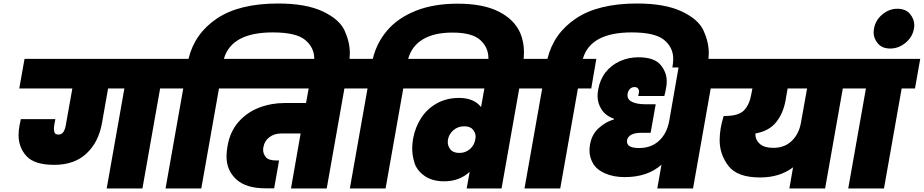

<svg xmlns="http://www.w3.org/2000/svg" viewBox="-20 -1076 5273 1096"><path d="M1001 -740 971 -571H894L793 0H589L690 -571H597L562 -373Q543 -265 474 -200Q405 -135 290 -135Q177 -135 131.5 -184.5Q86 -234 86 -305Q86 -332 92 -363Q96 -385 99 -396H296L290 -364Q288 -351 288 -340Q288 -330 291.5 -319Q295 -308 314 -308Q333 -308 342.5 -323.5Q352 -339 356 -364L393 -571H90L120 -740Z M1568 -1056Q1726 -1056 1822 -1011Q1918 -966 1947.5 -900.5Q1977 -835 1977 -773Q1977 -742 1971 -708L1968 -691H1769L1771 -703Q1774 -723 1774 -740Q1774 -805 1722 -848Q1670 -891 1537 -891Q1301 -891 1258 -740H1335L1306 -571H1230L1129 0H925L1026 -571H949L978 -740H1056Q1091 -885 1218.5 -970.5Q1346 -1056 1568 -1056Z M2023 -571H1946L1845 0H1641L1696 -314H1585Q1546 -314 1518 -293Q1490 -272 1484 -238Q1482 -229 1482 -221Q1482 -198 1497.5 -179Q1513 -160 1557 -160H1573L1545 -1H1496Q1384 -1 1328.5 -52.5Q1273 -104 1273 -183Q1273 -211 1279 -243Q1293 -325 1341.5 -380Q1390 -435 1459 -461.5Q1528 -488 1606 -488H1727L1742 -571H1284L1313 -740H2052Z M2593 -1055Q2737 -1055 2826.5 -1010Q2916 -965 2950 -887Q2971 -837 2971 -777Q2971 -751 2967 -722L2962 -692H2762L2764 -705Q2768 -726 2768 -744Q2768 -805 2721.5 -847.5Q2675 -890 2562 -890Q2458 -890 2394 -851.5Q2330 -813 2310 -740H2387L2358 -571H2282L2181 0H1977L2078 -571H2001L2030 -740H2108Q2130 -832 2191 -903Q2252 -974 2353.5 -1014.5Q2455 -1055 2593 -1055Z M3049 -740 3020 -571H2944L2843 0H2644L2661 -95Q2602 -41 2516 -41Q2446 -41 2402 -73Q2358 -105 2345.5 -148Q2333 -191 2333 -227Q2333 -254 2338 -284Q2350 -350 2384.5 -403Q2419 -456 2474.5 -486.5Q2530 -517 2600 -517Q2685 -517 2726 -465L2745 -571H2336L2365 -740ZM2603 -203Q2637 -203 2662.5 -225Q2688 -247 2693 -280Q2695 -288 2695 -296Q2695 -318 2679.5 -336.5Q2664 -355 2630 -355Q2594 -355 2568.5 -333Q2543 -311 2537 -279Q2536 -272 2536 -265Q2536 -242 2551.5 -222.5Q2567 -203 2603 -203Z M3617 -1056Q3775 -1056 3871 -1011Q3967 -966 3996.5 -900.5Q4026 -835 4026 -773Q4026 -742 4020 -708L4017 -691H3818L3820 -703Q3823 -723 3823 -740Q3823 -805 3771 -848Q3719 -891 3586 -891Q3350 -891 3307 -740H3384L3355 -571H3279L3178 0H2974L3075 -571H2998L3027 -740H3105Q3140 -885 3267.5 -970.5Q3395 -1056 3617 -1056Z M4109 -571H4037L3936 0H3732L3756 -136Q3677 -65 3546 -65Q3482 -65 3433.5 -86.5Q3385 -108 3365 -143.5Q3345 -179 3345 -217Q3345 -233 3348 -251Q3358 -309 3398 -345Q3438 -381 3484 -394L3485 -398Q3437 -415 3414 -451Q3391 -487 3391 -528Q3391 -546 3395 -566Q3405 -623 3437.5 -664Q3470 -705 3519 -727Q3568 -749 3624 -749Q3714 -749 3750 -706.5Q3786 -664 3786 -611Q3786 -593 3782 -573Q3778 -548 3772 -528H3623L3627 -546Q3628 -551 3628 -555Q3628 -564 3621.5 -571.5Q3615 -579 3602 -579Q3587 -579 3576.5 -569Q3566 -559 3563 -543Q3562 -537 3562 -532Q3562 -506 3590 -493.5Q3618 -481 3661 -481H3723L3694 -318H3642Q3567 -318 3559 -274Q3559 -271 3559 -268Q3559 -251 3575 -241Q3591 -231 3629 -231Q3697 -231 3742 -272.5Q3787 -314 3800 -385L3862 -740H4138Z M4868 -571H4791L4690 0H4486L4507 -121Q4431 -63 4319 -63Q4189 -63 4138.5 -128.5Q4088 -194 4088 -276Q4088 -309 4094 -345Q4099 -374 4111 -414H4119Q4197 -414 4228 -447Q4259 -480 4269 -540L4275 -571H4077L4106 -740H4897ZM4587 -571H4476L4464 -502Q4451 -429 4410.5 -378.5Q4370 -328 4292 -314Q4292 -312 4292 -309Q4292 -277 4317.5 -254.5Q4343 -232 4394 -232Q4459 -232 4500 -272Q4541 -312 4552 -375Z M4822 0 4923 -571H4846L4876 -740H5233L5203 -571H5127L5026 0Z M5197 -912Q5189 -865 5149.5 -832Q5110 -799 5062 -799Q5015 -799 4991 -828Q4967 -857 4967 -890Q4967 -900 4969 -912Q4977 -960 5016 -993Q5055 -1026 5102 -1026Q5150 -1026 5174.5 -996.5Q5199 -967 5199 -933Q5199 -923 5197 -912Z"/></svg>

Font: Fz Poppins Black
Style: Italic
Weight: 900
Italic angle: -10°
Designer: Ninad Kale (Devanagari), Jonny Pinhorn (Latin)
Foundry: Indian Type Foundry
Version: Vit hóa bi Vntype.Com & FontZin.Com